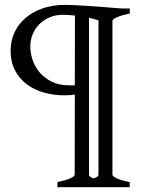

<svg xmlns="http://www.w3.org/2000/svg" viewBox="-20 -650 594 792"><path d="M386.2 -565.9Q376.5 -569.3 366.7 -571.8Q356.9 -574.2 347.2 -576.7V70.8Q347.2 76.2 354.2 80.3Q361.3 84.5 366.2 85.9Q372.1 84.5 379.2 80.3Q386.2 76.2 386.2 70.8ZM288.6 -297.9 289.1 -585.9Q258.8 -588.9 238.8 -588.9Q209.5 -588.9 185.1 -578.6Q160.6 -568.4 142.8 -550.8Q125 -533.2 115 -509.3Q105 -485.4 105 -458Q105 -431.6 114.3 -403.3Q123.5 -375 143.3 -351.6Q163.1 -328.1 193.6 -313Q224.1 -297.9 267.1 -297.9ZM216.8 122.1V101.1Q250.5 94.2 269.3 85.9Q288.1 77.6 288.1 70.8L288.6 -259.8Q279.8 -258.3 269.5 -257.6Q259.3 -256.8 246.1 -256.8Q200.7 -256.8 160.4 -268.3Q120.1 -279.8 89.6 -303Q59.1 -326.2 41.5 -360.6Q23.9 -395 23.9 -440.9Q23.9 -482.4 40.3 -517.1Q56.6 -551.8 86.4 -576.9Q116.2 -602.1 157.5 -616Q198.7 -629.9 248 -629.9Q262.2 -629.9 284.9 -628.9Q307.6 -627.9 333.5 -626.2Q359.4 -624.5 385.5 -622.6Q411.6 -620.6 432.6 -618.9Q453.6 -617.2 466.8 -616.2Q480 -615.2 480 -615.2H515.1V-594.2Q481.9 -587.4 462.9 -579.1Q443.8 -570.8 443.8 -564V70.8Q443.8 77.1 461.7 85.7Q479.5 94.2 515.1 101.1V122.1Z"/></svg>

Font: Gentium
Style: Regular
Weight: 400
Designer: J. Victor Gaultney
Version: Version 1.03; 2011; OFL 1.1 release